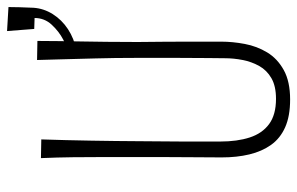

<svg xmlns="http://www.w3.org/2000/svg" viewBox="-169 -663 842 544"><g transform="rotate(-90 252.0 -391.0)"><path d="M242 10Q195 10 163.5 -4Q132 -18 113.5 -44Q95 -70 86.5 -105.5Q78 -141 78 -184Q78 -219 78.5 -263.5Q79 -308 79 -353Q79 -398 79 -432Q79 -477 79 -520Q79 -563 78.5 -606.5Q78 -650 76 -696L129 -695Q128 -662 127 -625.5Q126 -589 125.5 -553Q125 -517 124.5 -484.5Q124 -452 124 -426Q124 -397 123.5 -362.5Q123 -328 123 -293.5Q123 -259 123 -231Q123 -203 123 -188Q123 -140 134.5 -104.5Q146 -69 172.5 -49.5Q199 -30 244 -30Q280 -30 302.5 -43Q325 -56 337 -77.5Q349 -99 354 -124.5Q359 -150 359 -175Q359 -185 359.5 -221Q360 -257 360 -310Q360 -363 360 -424Q360 -488 358.5 -540.5Q357 -593 356 -634.5Q355 -676 354 -707L408 -706Q408 -673 407.5 -642.5Q407 -612 406.5 -580Q406 -548 405.5 -510Q405 -472 405 -422Q406 -337 406 -273Q406 -209 406 -185Q406 -153 399.5 -118.5Q393 -84 375.5 -55Q358 -26 325.5 -8Q293 10 242 10ZM380 -595 374 -618Q389 -621 412 -633Q435 -645 454 -665.5Q473 -686 473 -714L442 -715L436 -792L504 -788Q504 -777 503.5 -757Q503 -737 502 -717Q500 -688 484 -662.5Q468 -637 441.5 -619.5Q415 -602 380 -595Z"/></g></svg>

Font: Truculenta ExtraLight
Style: Regular
Weight: 250
Version: Version 1.002